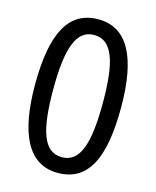

<svg xmlns="http://www.w3.org/2000/svg" viewBox="-111 -802 722 888"><g transform="rotate(15 250.0 -357.5)"><path d="M250 10C393 10 456 -110 456 -358C456 -599 389 -725 250 -725C108 -725 44 -604 44 -358C44 -124 108 10 250 10ZM250 -65C162 -65 131 -163 131 -358C131 -552 163 -650 249 -650C337 -650 369 -554 369 -358C369 -161 337 -65 250 -65Z"/></g></svg>

Font: Noto Sans Gurmukhi UI SemiCondensed
Style: Regular
Weight: 400
Width: 4
Designer: Jelle Bosma - Monotype Design Team
Foundry: Monotype Imaging Inc.
Version: Version 2.004